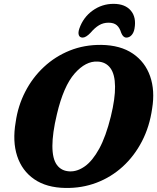

<svg xmlns="http://www.w3.org/2000/svg" viewBox="-20 -940 797 973"><path d="M493.5 -712.5Q590.5 -711 653 -668.5Q715.5 -626 740.8 -553.5Q766 -481 751 -390Q738 -298 699.2 -223.5Q660.5 -149 601.8 -95.5Q543 -42 469 -14Q395 14 311.5 12.5Q215.5 11 153.5 -31.8Q91.5 -74.5 67 -149.2Q42.5 -224 59.5 -321.5Q71 -403.5 107.8 -475Q144.5 -546.5 202 -600.2Q259.5 -654 333.5 -683.8Q407.5 -713.5 493.5 -712.5ZM333.5 -71.5Q372 -70 410.5 -97.5Q449 -125 482.8 -186.5Q516.5 -248 541.5 -349Q553 -396 558.2 -433.8Q563.5 -471.5 563 -501.5Q562.5 -563.5 539.5 -594.8Q516.5 -626 475 -628Q414.5 -631.5 358.2 -567.5Q302 -503.5 268.5 -361.5Q256.5 -311.5 251 -271.5Q245.5 -231.5 245.5 -200.5Q245.5 -135 268.5 -104Q291.5 -73 333.5 -71.5ZM530 -825Q503.5 -825 482 -812.2Q460.5 -799.5 438 -773Q415 -749.5 399 -749.5Q384 -749.5 379.5 -762Q375 -774.5 382 -795Q402 -852.5 449.5 -886.5Q497 -920.5 555.5 -920.5Q614 -920.5 643 -886.2Q672 -852 661.5 -794.5Q658 -774.5 646.8 -762Q635.5 -749.5 620.5 -749.5Q604 -749.5 594.5 -773Q586.5 -799.5 571.8 -812.2Q557 -825 530 -825Z"/></svg>

Font: Fraunces 72pt S100
Style: Bold Italic
Weight: 700
Italic angle: -16°
Version: Version 1.000; ttfautohint (v1.8.3)